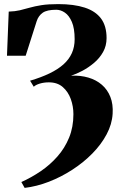

<svg xmlns="http://www.w3.org/2000/svg" viewBox="-20 -774 598 935"><path d="M100 141 84 112.5Q133 90.5 178.2 59.8Q223.5 29 259.5 -11.8Q295.5 -52.5 316.5 -103.8Q337.5 -155 337.5 -218Q337.5 -256 324.8 -291.5Q312 -327 285.8 -350Q259.5 -373 218 -373Q194 -373 173.5 -366.8Q153 -360.5 144.5 -351.5L126.5 -381Q180.5 -397 221 -416.5Q261.5 -436 288.8 -460.2Q316 -484.5 329.8 -515Q343.5 -545.5 343.5 -583Q343.5 -636 330 -667.2Q316.5 -698.5 296 -712.5Q275.5 -726.5 254 -726.5Q208.5 -726.5 187.8 -711.8Q167 -697 158.5 -670.5L105 -502.5H14L22.5 -717.5Q53.5 -718.5 76.8 -724Q100 -729.5 124.2 -736.5Q148.5 -743.5 181.5 -748.8Q214.5 -754 264 -754Q340 -754 392.5 -737Q445 -720 472 -683.8Q499 -647.5 499 -588.5Q499 -551 482 -520.8Q465 -490.5 438 -467.8Q411 -445 381.2 -429.2Q351.5 -413.5 326 -405.5Q372 -407.5 410.2 -396.2Q448.5 -385 476 -361.2Q503.5 -337.5 517.5 -302Q531.5 -266.5 528.5 -220Q525.5 -169 499.2 -119.8Q473 -70.5 430 -26.8Q387 17 332.8 52.2Q278.5 87.5 218.8 110.8Q159 134 100 141Z"/></svg>

Font: Merriweather 144pt Black
Style: Regular
Weight: 900
Version: Version 2.100